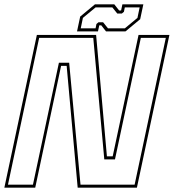

<svg xmlns="http://www.w3.org/2000/svg" viewBox="-32 -860 796 880"><path d="M4.5 -13.5H119L238 -572.5H285L337 -13.5H585L728 -686.5H613.5L495 -129.5H446L395.5 -686.5H147.5ZM-12 0 137 -700H408.5L458 -143.5H484.5L603 -700H744.5L595.5 0H324L273.5 -558H248L129.5 0ZM321 -716 335.5 -784 403 -840H492L514 -812H523L529 -840H625L610.5 -772L543 -716H454L432 -744H423L417 -716ZM338 -730H406L410 -750L419.5 -758H440.5L463 -730H540L598 -778L608 -826H540L536 -806L526.5 -798H505.5L483 -826H406L348 -778Z"/></svg>

Font: Tourney Thin Thin
Style: Italic
Weight: 250
Italic angle: -12°
Version: Version 1.015